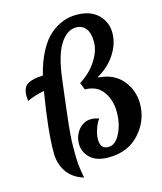

<svg xmlns="http://www.w3.org/2000/svg" viewBox="-138 -960 990 1173"><g transform="rotate(-15 356.5 -373.5)"><path d="M488 -460 489 -455Q585 -449 639 -385Q693 -321 693 -235Q693 -129 620 -48Q547 33 424 33Q347 33 308 -4.5Q269 -42 269 -93.5Q269 -145 300.5 -183Q332 -221 381 -221Q405 -221 429 -211Q414 -194 401 -157.5Q388 -121 388 -90Q388 -29 439 -29Q483 -29 513 -88Q543 -147 543 -222.5Q543 -298 504.5 -352Q466 -406 390 -406L372 -451Q440 -493 479.5 -554.5Q519 -616 519 -672Q519 -728 497 -757Q475 -786 435 -786Q378 -786 334.5 -719Q291 -652 273 -507Q270 -480 260.5 -405.5Q251 -331 246 -285Q230 -155 230 -79.5Q230 -4 232.5 22.5Q235 49 246 113Q174 90 140 38.5Q106 -13 106 -83Q106 -222 146 -462Q91 -452 37 -428Q35 -450 35 -461Q35 -515 68.5 -534Q102 -553 164 -554Q185 -640 219 -702.5Q253 -765 293 -798Q368 -860 457 -860Q546 -860 594 -812.5Q642 -765 642 -697Q642 -629 600.5 -564.5Q559 -500 488 -460Z"/></g></svg>

Font: Merienda One
Style: Regular
Weight: 400
Designer: Eduardo Rodriguez Tunni
Foundry: Eduardo Rodriguez Tunni
Version: Version 1.001